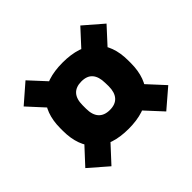

<svg xmlns="http://www.w3.org/2000/svg" viewBox="-129 -712 815 815"><g transform="rotate(-45 278.0 -305.0)"><path d="M277.5 -107.5Q178 -107.5 126 -157.2Q74 -207 74 -299V-314Q74 -405.5 126 -455.2Q178 -505 278 -505Q378 -505 429.8 -455.2Q481.5 -405.5 481.5 -314V-299Q481.5 -207 429.5 -157.2Q377.5 -107.5 277.5 -107.5ZM278 -220.5Q311.5 -220.5 328.5 -239.8Q345.5 -259 345.5 -296L345 -316.5Q344.5 -353.5 328 -372.8Q311.5 -392 278 -392Q244.5 -392 227.2 -373Q210 -354 210 -316.5V-296Q210 -259 227.2 -239.8Q244.5 -220.5 278 -220.5ZM423.5 -233 527.5 -120 442.5 -47 340 -158ZM216 -158 113.5 -47 29.5 -120 135 -234ZM127.5 -383 29.5 -490 113.5 -563 213.5 -454.5ZM340 -451.5 442.5 -563 527 -490 421.5 -375Z"/></g></svg>

Font: Anek Gujarati
Style: Bold
Weight: 700
Version: Version 1.003